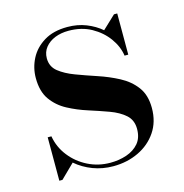

<svg xmlns="http://www.w3.org/2000/svg" viewBox="-79 -544 602 628"><g transform="rotate(-15 222.0 -230.0)"><path d="M47 10V-137H59.5Q66 -99 89.8 -68.8Q113.5 -38.5 148.5 -21Q183.5 -3.5 224 -3.5Q253.5 -3.5 279.2 -12.2Q305 -21 320.8 -39.5Q336.5 -58 336.5 -88Q336.5 -118 316.5 -135.8Q296.5 -153.5 265 -165Q233.5 -176.5 198 -187.8Q162.5 -199 131 -215.8Q99.5 -232.5 79.5 -260.5Q59.5 -288.5 59.5 -334Q59.5 -368.5 75.2 -399.2Q91 -430 122.8 -449.5Q154.5 -469 202 -469Q236.5 -469 265.5 -457.5Q294.5 -446 316 -427.5L360.5 -469.5H371.5V-330H359Q354.5 -361.5 333.8 -390.2Q313 -419 279.8 -437.5Q246.5 -456 202.5 -456Q177 -456 156.5 -447.8Q136 -439.5 123.5 -424Q111 -408.5 111 -387Q111 -359 132.2 -342Q153.5 -325 186.2 -312.8Q219 -300.5 256 -288.2Q293 -276 326.2 -258.5Q359.5 -241 380.2 -213.2Q401 -185.5 401 -141.5Q401 -95 378 -61Q355 -27 316.2 -8.5Q277.5 10 230.5 10Q194 10 161.8 -2.2Q129.5 -14.5 104.5 -36L57.5 10Z"/></g></svg>

Font: Bodoni Moda 18pt Medium
Style: Regular
Weight: 500
Designer: Owen Earl
Foundry: indestructible type
Version: Version 2.004